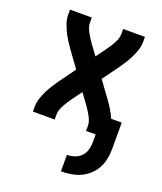

<svg xmlns="http://www.w3.org/2000/svg" viewBox="-138 -609 775 920"><g transform="rotate(20 250.0 -148.5)"><path d="M283 223V139Q303 139 322 132.5Q341 126 354.5 112Q368 98 373.5 78.5Q379 59 379 39V0H330V-26Q330 -39 325.5 -51.5Q321 -64 314.5 -75.5Q308 -87 301 -98Q294 -109 286 -120L250 -169L214 -120Q206 -109 199 -98Q192 -87 185.5 -75.5Q179 -64 174.5 -51.5Q170 -39 170 -26V0H59V-26Q59 -47 65.5 -66.5Q72 -86 81 -105Q90 -124 101 -141.5Q112 -159 124 -176L185 -260L124 -344Q112 -361 101 -378.5Q90 -396 81 -415Q72 -434 65.5 -453.5Q59 -473 59 -494V-520H170V-494Q170 -481 174.5 -468.5Q179 -456 185.5 -444.5Q192 -433 199 -422Q206 -411 214 -400L250 -351L286 -400Q294 -411 301 -422Q308 -433 314.5 -444.5Q321 -456 325.5 -468.5Q330 -481 330 -494V-520H441V-494Q441 -473 434.5 -453.5Q428 -434 419 -415Q410 -396 399 -378.5Q388 -361 376 -344L315 -260L376 -176Q390 -157 402 -137Q414 -117 423 -96H477V39Q477 64 472 89.5Q467 115 455 137Q443 159 424 176.5Q405 194 382 204.5Q359 215 333.5 219Q308 223 283 223Z"/></g></svg>

Font: Iosevka Term Curly
Style: Bold
Weight: 700
Designer: Belleve Invis
Foundry: Belleve Invis
Version: Version 32.3.0